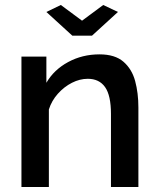

<svg xmlns="http://www.w3.org/2000/svg" viewBox="-20 -750 637 770"><path d="M535 0H425V-293Q425 -367 401.5 -400.5Q378 -434 332 -434Q300 -434 268.5 -418Q237 -402 212 -374Q187 -346 176 -311V0H66V-523H166V-418Q196 -470 253 -501Q310 -532 379 -532Q441 -532 475 -502.5Q509 -473 522 -425Q535 -377 535 -319ZM224 -730 309 -667 394 -730 453 -702 349 -607H270L166 -702Z"/></svg>

Font: Raleway SemiBold
Style: Regular
Weight: 600
Designer: Matt McInerney, Pablo Impallari, Rodrigo Fuenzalida
Foundry: Matt McInerney, Pablo Impallari, Rodrigo Fuenzalida
Version: Version 4.026